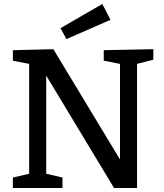

<svg xmlns="http://www.w3.org/2000/svg" viewBox="-20 -948 825 968"><path d="M503 -695 753 -700V-647L671 -626V0H555L213 -567V-72L295 -53V0H45V-53L127 -72V-626L45 -642V-695L249 -700L585 -144V-626L503 -642ZM315 -751 285 -806 496 -928 537 -848Z"/></svg>

Font: Bitter Medium
Style: Regular
Weight: 500
Designer: Sol Matas, and Bitter project Authors
Foundry: Sol Matas
Version: Version 2.001